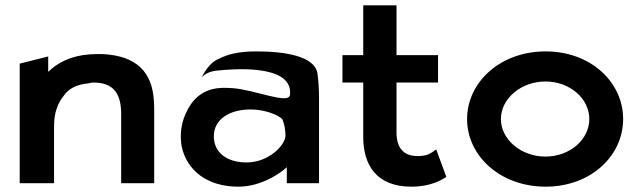

<svg xmlns="http://www.w3.org/2000/svg" viewBox="-20 -688 2402 721"><path d="M559 0V-270C559 -283 559 -295 558 -308C552 -418 492 -479 364 -485C349 -485 333 -485 318 -484C246 -479 195 -452 161 -418V-476L54 -449V0H183V-216C183 -264 197 -301 219 -328C237 -355 268 -371 312 -375C318 -377 324 -378 331 -378C405 -378 435 -338 435 -260V0Z M802 -467C773 -457 752 -425 737 -398C753 -412 767 -420 796 -423C836 -427 1082 -453 1069 -332C1065 -294 938 -351 853 -357C823 -359 801 -359 776 -353C718 -337 688 -293 670 -243C659 -211 656 -176 662 -139C681 -48 758 13 875 13C962 13 1035 -39 1057 -60V0H1178V-320C1178 -353 1176 -383 1172 -413C1161 -477 1052 -495 942 -495C876 -495 834 -484 802 -467ZM906 -78C832 -78 783 -115 783 -176C783 -243 846 -277 921 -277C976 -277 1029 -255 1041 -239C1048 -221 1052 -200 1052 -179C1052 -144 990 -78 906 -78Z M1656 -24 1618 -127C1607 -119 1591 -105 1566 -103C1561 -102 1555 -102 1548 -102C1495 -102 1469 -133 1469 -191V-378H1625V-481H1469V-668H1344V-481H1266V-378H1344V-171C1345 -70 1392 13 1525 13C1597 13 1639 -12 1656 -24Z M1861 -241C1861 -318 1937 -382 2028 -382C2120 -382 2193 -318 2193 -241C2193 -164 2120 -100 2028 -100C1937 -100 1861 -164 1861 -241ZM1734 -241C1734 -103 1858 13 2029 13C2199 13 2320 -103 2320 -241C2320 -379 2199 -495 2029 -495C1858 -495 1734 -379 1734 -241Z"/></svg>

Font: Bluebird
Style: Ext
Weight: 400
Designer: Jasper
Foundry: Cannot Into Space Fonts
Version: Version 0.98